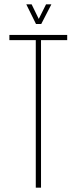

<svg xmlns="http://www.w3.org/2000/svg" viewBox="-20 -860 351 880"><path d="M144 0V-676L167 -700H168V0ZM23 -676V-700H167L144 -676ZM168 -676V-700H288V-676ZM145 -750 101 -839V-840H125L169 -750ZM146 -750 191 -840H215V-839L169 -750Z"/></svg>

Font: Foldit Thin
Style: Regular
Weight: 100
Designer: Sophia Tai
Foundry: Sophia Tai
Version: Version 1.003